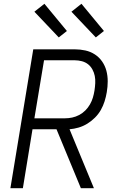

<svg xmlns="http://www.w3.org/2000/svg" viewBox="-20 -996 640 1016"><path d="M35 0 156 -735H375Q404 -735 431.5 -729Q459 -723 482 -708Q505 -693 520.5 -670.5Q536 -648 543 -621.5Q550 -595 550 -566Q550 -537 545 -508Q541 -484 533.5 -460Q526 -436 513.5 -414Q501 -392 482.5 -373.5Q464 -355 442 -341.5Q420 -328 396 -321Q372 -314 348 -312L477 0H408L279 -312H152L101 0ZM162 -370H325Q343 -370 362 -374Q381 -378 399 -387.5Q417 -397 431.5 -411.5Q446 -426 456 -443.5Q466 -461 471.5 -479.5Q477 -498 480 -517Q483 -536 484 -556Q485 -576 481.5 -594Q478 -612 469 -628.5Q460 -645 446 -656Q432 -667 413.5 -672Q395 -677 376 -677H213ZM487 -798 358 -934 411 -976 530 -832ZM291 -798 162 -934 215 -976 334 -832Z"/></svg>

Font: Iosevka Aile Light
Style: Italic
Weight: 300
Italic angle: -9°
Designer: Belleve Invis
Foundry: Belleve Invis
Version: Version 31.1.0; ttfautohint (v1.8.4)